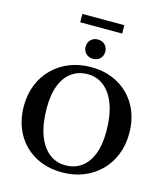

<svg xmlns="http://www.w3.org/2000/svg" viewBox="-144 -1125 1076 1246"><g transform="rotate(15 394.0 -502.0)"><path d="M399 -697Q476 -697 539.8 -671.8Q603.5 -646.5 650 -599.8Q696.5 -553 722 -488.5Q747.5 -424 747.5 -345.5Q747.5 -266.5 721.2 -201Q695 -135.5 646.8 -87.8Q598.5 -40 533.2 -14Q468 12 389.5 12Q312.5 12 248.5 -13.2Q184.5 -38.5 138 -85.2Q91.5 -132 66 -196.8Q40.5 -261.5 40.5 -340Q40.5 -418.5 66.8 -484Q93 -549.5 141.2 -597.2Q189.5 -645 255 -671Q320.5 -697 399 -697ZM399.5 -38Q460 -38 505 -69.5Q550 -101 575.2 -163Q600.5 -225 600.5 -317Q600.5 -424.5 573.8 -497.8Q547 -571 499.2 -609Q451.5 -647 389 -647Q328.5 -647 283.2 -615.5Q238 -584 212.8 -522Q187.5 -460 187.5 -368Q187.5 -261 214.2 -187.5Q241 -114 288.8 -76Q336.5 -38 399.5 -38ZM394 -752Q365 -752 346.5 -770.5Q328 -789 328 -816.5Q328 -844 346.5 -862.8Q365 -881.5 394 -881.5Q423.5 -881.5 441.8 -862.8Q460 -844 460 -816.5Q460 -789 441.8 -770.5Q423.5 -752 394 -752ZM253 -959.5V-1015.5H535V-959.5Z"/></g></svg>

Font: Newsreader 36pt SemiBold
Style: Regular
Weight: 600
Designer: Hugues Gentile
Foundry: Production Type
Version: Version 1.003